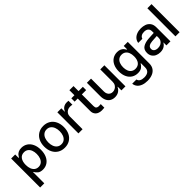

<svg xmlns="http://www.w3.org/2000/svg" viewBox="209 -1958 3418 3418"><g transform="rotate(-45 1918.5 -248.5)"><path d="M63.5 -530.3H165V-444.3H173.8Q187 -468.3 203.6 -487.8Q220.2 -507.3 250.7 -522.2Q281.2 -537.1 326.2 -537.1Q390.6 -537.1 441.2 -504.4Q491.7 -471.7 520.3 -409.9Q548.8 -348.1 548.8 -263.7Q548.8 -179.7 520.5 -117.7Q492.2 -55.7 441.9 -22.5Q391.6 10.7 327.1 10.7Q263.7 10.7 229 -16.8Q194.3 -44.4 173.8 -83H168V199.2H63.5ZM303.7 -78.1Q348.1 -78.1 379.6 -102.3Q411.1 -126.5 427.2 -168.9Q443.4 -211.4 443.4 -265.6Q443.4 -318.8 427.5 -360.1Q411.6 -401.4 380.1 -424.8Q348.6 -448.2 303.7 -448.2Q237.3 -448.2 201.7 -399.2Q166 -350.1 166 -265.6Q166 -209.5 182.1 -167.2Q198.2 -125 229.2 -101.6Q260.3 -78.1 303.7 -78.1Z M628.9 -262.7Q628.9 -344.7 659.7 -406.7Q690.4 -468.8 746.6 -502.9Q802.7 -537.1 877 -537.1Q950.7 -537.1 1006.8 -502.9Q1063 -468.8 1093.5 -406.5Q1124 -344.2 1124 -262.7Q1124 -181.2 1093.5 -119.4Q1063 -57.6 1006.8 -23.4Q950.7 10.7 877 10.7Q802.7 10.7 746.6 -23.4Q690.4 -57.6 659.7 -119.4Q628.9 -181.2 628.9 -262.7ZM1018.6 -262.7Q1018.6 -314.9 1002.7 -357.7Q986.8 -400.4 954.8 -425.8Q922.9 -451.2 877 -451.2Q830.1 -451.2 797.6 -425.8Q765.1 -400.4 749.3 -357.7Q733.4 -314.9 733.4 -262.7Q733.4 -210.4 749.3 -168.2Q765.1 -126 797.6 -101.1Q830.1 -76.2 877 -76.2Q923.3 -76.2 955.1 -101.1Q986.8 -126 1002.7 -168.2Q1018.6 -210.4 1018.6 -262.7Z M1226.6 -530.3H1327.1V-446.3H1333Q1347.7 -488.8 1384.3 -513.4Q1420.9 -538.1 1467.8 -538.1Q1490.2 -538.1 1511.7 -536.1V-436.5Q1502.9 -438.5 1487.1 -440.4Q1471.2 -442.4 1457 -442.4Q1421.4 -442.4 1392.6 -427Q1363.8 -411.6 1347.4 -384.5Q1331.1 -357.4 1331.1 -323.2V0H1226.6Z M1868.7 -447.3H1760.3V-156.2Q1760.3 -115.7 1777.1 -100.8Q1793.9 -85.9 1823.7 -85Q1837.4 -85 1866.7 -86.9Q1869.6 -87.9 1876.5 -87.9V2.9Q1847.2 6.8 1811 6.8Q1768.6 6.8 1733.4 -8.8Q1698.2 -24.4 1677.2 -56.4Q1656.2 -88.4 1656.7 -134.8V-447.3H1578.6V-530.3H1656.7V-657.2H1760.3V-530.3H1868.7Z M2307.1 -530.3H2410.6V0H2309.1V-91.8H2303.2Q2284.2 -47.4 2243.2 -20.3Q2202.1 6.8 2145 6.8Q2093.3 6.8 2053.7 -16.1Q2014.2 -39.1 1992.2 -84Q1970.2 -128.9 1970.2 -193.4V-530.3H2074.7V-206.1Q2074.7 -170.4 2088.4 -143.6Q2102.1 -116.7 2126.2 -102.3Q2150.4 -87.9 2182.1 -87.9Q2212.4 -87.9 2241.2 -102.8Q2270 -117.7 2288.6 -147.7Q2307.1 -177.7 2307.1 -220.7Z M2528.8 51.8H2635.3Q2642.6 88.4 2675.3 107.2Q2708 126 2761.2 126Q2825.7 126 2861.3 97.2Q2897 68.4 2897 7.8V-96.7H2890.1Q2870.1 -60.1 2835.2 -33.9Q2800.3 -7.8 2735.8 -7.8Q2672.9 -7.8 2622.3 -38.6Q2571.8 -69.3 2543 -128.9Q2514.2 -188.5 2514.2 -270.5Q2514.2 -353 2542.7 -413.3Q2571.3 -473.6 2621.8 -505.4Q2672.4 -537.1 2736.8 -537.1Q2782.2 -537.1 2812.7 -522.2Q2843.3 -507.3 2859.9 -488Q2876.5 -468.8 2891.1 -444.3H2897.9V-530.3H2999.5V11.7Q2999.5 77.6 2968.8 122.1Q2938 166.5 2884.3 188.2Q2830.6 210 2760.3 210Q2693.8 210 2643.3 190.9Q2592.8 171.9 2563.2 136.2Q2533.7 100.6 2528.8 51.8ZM2897.9 -268.6Q2897.9 -322.8 2881.8 -363.3Q2865.7 -403.8 2834.5 -426Q2803.2 -448.2 2759.3 -448.2Q2714.4 -448.2 2683.1 -425Q2651.9 -401.9 2636.2 -361.1Q2620.6 -320.3 2620.6 -268.6Q2620.6 -216.3 2636.5 -177Q2652.3 -137.7 2683.6 -115.7Q2714.8 -93.8 2759.3 -93.8Q2825.7 -93.8 2861.8 -139.9Q2897.9 -186 2897.9 -268.6Z M3300.3 -308.6Q3333.5 -311 3372.8 -313.2Q3412.1 -315.4 3439.5 -316.4L3439 -358.4Q3439 -403.8 3411.6 -428.5Q3384.3 -453.1 3331.5 -453.1Q3287.1 -453.1 3258.8 -434.8Q3230.5 -416.5 3222.2 -385.7H3118.7Q3123.5 -429.7 3151.4 -464.1Q3179.2 -498.5 3226.8 -517.8Q3274.4 -537.1 3335.4 -537.1Q3385.7 -537.1 3432.4 -521.5Q3479 -505.9 3511.2 -464.8Q3543.5 -423.8 3543.5 -352.5V0H3441.9V-72.3H3438Q3419.9 -37.1 3380.6 -12.7Q3341.3 11.7 3280.8 11.7Q3230 11.7 3189.5 -7.3Q3148.9 -26.4 3125.5 -62.7Q3102.1 -99.1 3102.1 -149.4Q3102.1 -231.9 3157.7 -267.1Q3213.4 -302.2 3300.3 -308.6ZM3304.2 -71.3Q3345.2 -71.3 3376 -87.6Q3406.7 -104 3423.3 -131.6Q3439.9 -159.2 3439.9 -191.4L3439.5 -239.7L3314.9 -231.4Q3261.7 -227.5 3232.7 -207.3Q3203.6 -187 3203.6 -148.4Q3203.6 -111.3 3231.2 -91.3Q3258.8 -71.3 3304.2 -71.3Z M3773.9 0H3669.4V-707H3773.9Z"/></g></svg>

Font: Pretendard JP Medium
Style: Regular
Weight: 500
Designer: Base glyphs from Inter by Rasmus Andersson; Hangeul glyphs from Noto Sans CJK(Source Han Sans) by Jang Soo-young and Kan
Foundry: Kil Hyung-jin
Version: Version 1.309